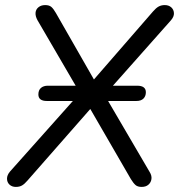

<svg xmlns="http://www.w3.org/2000/svg" viewBox="-20 -732 708 759"><path d="M42.6 6.9Q27.2 6.9 17.4 -2.3Q7.7 -11.5 7.7 -25.8Q7.7 -40.1 19.9 -54.3L307 -376.5V-345.3L128.1 -652.2Q119.4 -668.3 120.5 -681.6Q121.7 -695 132.1 -703.4Q142.6 -711.9 158.6 -711.9Q174.1 -711.9 182.6 -704.9Q191.1 -697.8 200.8 -680.9L359 -404.4H339.6L585 -686.8Q596.6 -700.3 607 -706.1Q617.5 -711.9 631.5 -711.9Q647 -711.9 657 -703Q666.9 -694 667.6 -680.2Q668.4 -666.3 655.7 -651.7L380.3 -341.2V-379L570.9 -53.3Q580.6 -38.2 578.7 -24.4Q576.8 -10.5 566.6 -1.8Q556.5 6.9 539.9 6.9Q524.4 6.9 515.9 -0.4Q507.4 -7.7 497.3 -24.1L326.4 -319.4H352.9L88.6 -18.2Q77.1 -4.7 67.1 1.1Q57.2 6.9 42.6 6.9ZM519 -332.8H165.4Q131.7 -332.8 131.7 -358.6Q131.7 -375.7 142 -384.5Q152.2 -393.2 169.3 -393.2H521.9Q556.6 -393.2 556.6 -367.4Q556.6 -351.8 547.1 -342.3Q537.6 -332.8 519 -332.8Z"/></svg>

Font: Nunito Variable Extra Light
Style: Italic
Weight: 200
Italic angle: -9°
Designer: Vernon Adams
Foundry: Vernon Adams
Version: Version 3.602